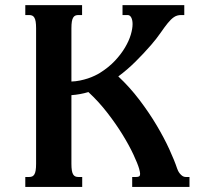

<svg xmlns="http://www.w3.org/2000/svg" viewBox="-20 -736 805 756"><path d="M527.8 -71.8Q522 -91.8 505.4 -127.4Q488.8 -163.1 462.9 -205.3Q437 -247.6 402.8 -291.7Q368.7 -335.9 328.1 -373.5Q295.9 -363.8 261.2 -361.3V-91.3Q261.2 -75.2 262.9 -64.9Q264.6 -54.7 268.1 -49.1Q271.5 -43.5 276.6 -41.3Q281.7 -39.1 289.1 -39.1H303.7V0H79.6V-39.1H94.2Q101.6 -39.1 106.7 -41.3Q111.8 -43.5 115.2 -49.1Q118.7 -54.7 120.4 -64.9Q122.1 -75.2 122.1 -91.3V-624.5Q122.1 -640.6 120.4 -650.9Q118.7 -661.1 115.2 -666.7Q111.8 -672.4 106.7 -674.6Q101.6 -676.8 94.2 -676.8H79.6V-715.8H303.2V-676.8H289.1Q281.7 -676.8 276.6 -674.6Q271.5 -672.4 268.1 -666.7Q264.6 -661.1 262.9 -650.9Q261.2 -640.6 261.2 -624.5V-415Q277.8 -415.5 294.7 -418.9Q311.5 -422.4 326.2 -427.2Q340.8 -432.1 353 -438Q365.2 -443.8 373 -448.7Q408.2 -470.7 432.6 -496.8Q457 -522.9 472.4 -549.1Q487.8 -575.2 494.9 -599.1Q502 -623 502 -641.1Q502 -657.2 496.8 -667Q491.7 -676.8 482.4 -676.8H462.4V-715.8H705.6V-676.8H693.4Q676.8 -676.8 664.8 -668.5Q652.8 -660.2 640.4 -644.8Q627.9 -629.4 612.8 -607.4Q597.7 -585.4 574.7 -558.6Q545.4 -524.9 513.4 -493.2Q481.4 -461.4 445.8 -435.1Q491.2 -392.6 529.3 -342.3Q567.4 -292 596.7 -242.7Q626 -193.4 646.5 -148.7Q667 -104 677.7 -71.8Q678.7 -68.4 681.4 -63Q684.1 -57.6 688.5 -52.2Q692.9 -46.9 698.5 -43Q704.1 -39.1 711.4 -39.1H726.1V0H500.5V-39.1H515.1Q524.4 -39.1 528.1 -41.7Q531.7 -44.4 531.7 -51.3Q531.7 -57.6 527.8 -71.8Z"/></svg>

Font: Arian AMU Serif
Style: Bold
Weight: 700
Designer: Ruben Hakobyan (Tarumian)
Foundry: Ruben Hakobyan (Tarumian)
Version: Version 1.002